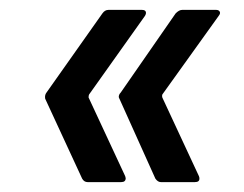

<svg xmlns="http://www.w3.org/2000/svg" viewBox="-20 -475 493 388"><path d="M234 -115Q234 -107 225 -107H157Q150 -107 146 -114L72 -274Q71 -275 71 -279Q71 -284 74 -288L187 -448Q192 -455 199 -455H267Q273 -455 274.5 -451.5Q276 -448 273 -443L160 -284Q159 -282 159 -278L233 -119ZM383 -114Q383 -107 374 -107H305Q299 -107 294 -114L222 -274Q220 -278 220 -279Q220 -284 224 -288L335 -448Q342 -455 348 -455H417Q422 -455 424 -451.5Q426 -448 422 -443L308 -284Q307 -281 308 -278L382 -119Q383 -117 383 -114Z"/></svg>

Font: Barlow Condensed Medium
Style: Italic
Weight: 500
Width: 3
Italic angle: -7°
Designer: Jeremy Tribby
Foundry: Tribby Type
Version: Version 1.408